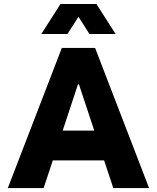

<svg xmlns="http://www.w3.org/2000/svg" viewBox="-20 -949 792 969"><path d="M505.4 -139.6H246.6L200.2 0H19.5L292 -707H460L732.4 0H551.8ZM455.6 -290 378.4 -523.4H373.5L296.4 -290ZM285.2 -928.7H466.8L563.5 -777.3H431.6L376 -864.3L320.3 -777.3H188.5Z"/></svg>

Font: Wanted Sans ExtraBold
Style: Regular
Weight: 800
Designer: Original Design by Kil Hyung-jin and Kang Hanbin, Wanted Lab, Inc; Hangeul from Source Han Sans by Jang Soo-young and Ka
Foundry: Wanted Lab, Inc.
Version: Version 1.003